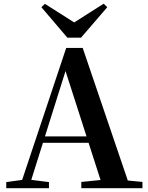

<svg xmlns="http://www.w3.org/2000/svg" viewBox="-20 -999 786 1019"><path d="M218.2 -978.7 410.4 -856.7H337.1L530.4 -979.4L549.3 -960.8L410.1 -799.2H337.4L199.7 -960.8ZM13.2 0V-32.6L112.6 -46.3H131.1L239.8 -32.6V0ZM82.8 0 331.4 -744.6H418.9L672.2 0H527.6L316.7 -656.5H337.4L334.2 -642.5L132 0ZM193.5 -241.1 200.6 -275H517.8L524.9 -241.1ZM411.5 0V-33.4L546.7 -47H597.4L736 -33.4V0Z"/></svg>

Font: Noto Serif SC ExtraLight
Style: Regular
Weight: 200
Designer: Ryoko NISHIZUKA 西塚涼子 (kana & ideographs); Frank Grießhammer (Latin, Greek & Cyrillic); Wenlong ZHANG 张文龙 (bopomofo); San
Foundry: Adobe
Version: Version 2.002-H1;hotconv 1.1.0;makeotfexe 2.6.0